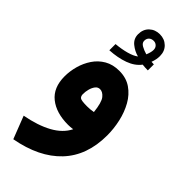

<svg xmlns="http://www.w3.org/2000/svg" viewBox="-308 -742 1047 1047"><g transform="rotate(45 215.0 -219.0)"><path d="M316.9 -517.6Q293.5 -517.6 274.9 -520Q249 -485.4 200.7 -467.8Q152.3 -450.2 90.8 -446.8V-494.6Q134.8 -498.5 170.7 -508.5Q206.5 -518.6 225.1 -533.2Q192.9 -541.5 166.3 -563.2Q139.6 -585 139.6 -619.6Q139.6 -657.7 163.8 -680.7Q188 -703.6 224.1 -703.6Q260.3 -703.6 284.4 -680.4Q308.6 -657.2 308.6 -619.1Q308.6 -593.3 297.9 -564.9Q306.2 -564 316.9 -564ZM249 -573.7Q253.9 -585 257.1 -596.9Q260.3 -608.9 260.3 -618.7Q260.3 -634.8 250.2 -644.5Q240.2 -654.3 226.1 -654.3Q209 -654.3 198.7 -644.5Q188.5 -634.8 188.5 -617.7Q188.5 -601.1 207.3 -590.6Q226.1 -580.1 249 -573.7ZM255.9 -2.9Q235.4 0 218.8 0Q127.4 0 73 -43.5Q18.6 -86.9 18.6 -173.8Q18.6 -213.4 29.8 -254.2Q41 -294.9 64.2 -329.6Q87.4 -364.3 123.5 -385.3Q159.7 -406.2 209 -406.2Q262.2 -406.2 300.5 -379.9Q338.9 -353.5 363.3 -310.1Q387.7 -266.6 399.4 -214.4Q411.1 -162.1 411.1 -110.4Q411.1 45.4 321.3 140.6Q231.4 235.8 63.5 266.6L12.7 135.7Q104.5 118.7 167 84.5Q229.5 50.3 255.9 -2.9ZM269.5 -148.9Q262.2 -216.8 244.1 -239Q226.1 -261.2 205.1 -261.2Q189 -261.2 178.5 -247.6Q168 -233.9 162.8 -214.4Q157.7 -194.8 157.7 -176.3Q157.7 -159.7 167 -152.1Q176.3 -144.5 221.2 -144.5Q245.6 -144.5 269.5 -148.9Z"/></g></svg>

Font: Vazir Black FD-WOL-UI
Style: Black-FD-WOL-UI
Weight: 900
Designer: Saber Rastikerdar
Foundry: Saber Rastikerdar
Version: Version 30.0.0